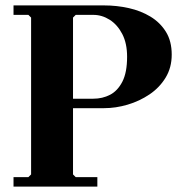

<svg xmlns="http://www.w3.org/2000/svg" viewBox="-20 -690 670 710"><path d="M30 0V-35H85L95 -45V-625L85 -635H30V-670H365Q412 -670 456.5 -660Q501 -650 536.5 -628.5Q572 -607 593.5 -572.5Q615 -538 615 -488Q615 -440 592.5 -403Q570 -366 533 -341Q496 -316 452 -303Q408 -290 365 -290H205L250 -302V-45L260 -35H340V0ZM250 -311 205 -325H325Q359 -325 387 -339.5Q415 -354 432.5 -388Q450 -422 450 -480Q450 -530 432 -564.5Q414 -599 385.5 -617Q357 -635 325 -635H260L250 -625Z"/></svg>

Font: Brygada 1918
Style: Bold
Weight: 700
Designer: Mateusz Machalski | Borys Kosmynka | Przemek Hoffer
Foundry: NIEPODLEGLA 2018
Version: Version 3.006